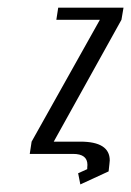

<svg xmlns="http://www.w3.org/2000/svg" viewBox="-20 -404 344 504"><path d="M58.1 0 63 -32.2 242.2 -352.1H127.9L132.8 -383.8H304.2L298.8 -352.1L121.1 -32.2H190.9Q268.1 -32.2 268.1 17.1Q268.1 20 267.1 27.8L265.1 45.9L190.9 80.1L185.1 50.8L209 40V36.1Q209.5 33.7 209.5 28.8Q209.5 0 171.9 0Z"/></svg>

Font: Gawaa
Style: Italic
Weight: 400
Designer: T. Christopher White
Version: Version 1.0